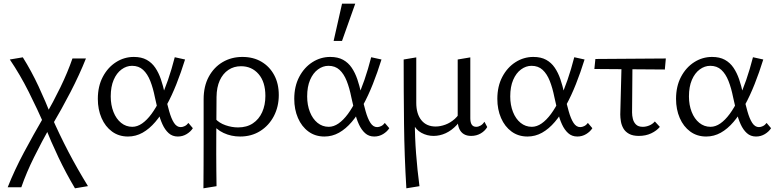

<svg xmlns="http://www.w3.org/2000/svg" viewBox="-20 -731 4197 1040"><path d="M386.1 289Q337.6 207.5 296.6 121.3Q255.6 35.1 222.2 -49.5Q182 -140.5 135.7 -233.1Q89.4 -325.7 33.2 -408.7L103.6 -420.5Q150.6 -345.5 189.1 -262.6Q227.6 -179.6 258.6 -101Q301.3 -3.5 349.8 89.7Q398.4 182.8 456.5 277.2ZM21.6 283.5Q58.5 190.3 109.6 94.7Q160.7 -0.8 216.7 -97.3L252.6 -46.3Q205.8 37.3 164.7 120Q123.5 202.6 95.4 283.5ZM259.7 -47.9 223.3 -100Q268.6 -178.6 307.6 -258.9Q346.5 -339.2 372.4 -414.2H445.5Q410.5 -326.3 362.2 -232.9Q313.8 -139.5 259.7 -47.9Z M673.2 8.5Q623.5 8.5 586.8 -18.5Q550.1 -45.4 530 -91.8Q509.9 -138.2 509.9 -195.3Q509.9 -263.6 536.9 -314.8Q563.9 -366 608.4 -394.3Q652.8 -422.6 704.9 -422.6Q746.2 -422.6 774.3 -407.1Q802.4 -391.6 820.8 -364.5Q839.3 -337.3 851.5 -301.7Q863.6 -266.1 872.2 -226Q884.7 -170 896.3 -129Q907.8 -87.9 922.7 -65.2Q937.6 -42.5 958.9 -42.5Q969.2 -42.5 980.5 -48Q991.9 -53.5 1000.4 -65.1L1024.6 -36.6Q1013 -18.1 991.2 -4.8Q969.4 8.5 943.1 8.5Q914 8.5 893.8 -9.6Q873.6 -27.7 859.9 -57.8Q846.2 -87.9 836.9 -125.7Q827.5 -163.5 819.1 -203.8Q809.2 -253.9 794 -292.4Q778.8 -330.9 755.1 -352.7Q731.4 -374.5 695.1 -374.5Q664.9 -374.5 638.3 -354.9Q611.6 -335.3 595.7 -298.3Q579.8 -261.3 579.8 -208.7Q579.8 -162.3 594.6 -124.7Q609.4 -87.1 635.9 -65.6Q662.5 -44.1 696.6 -44.1Q723.5 -44.1 749.7 -62.2Q775.9 -80.4 800.5 -113.7Q825.2 -147.1 847.7 -193.8Q870.2 -240.5 890 -298Q909.8 -355.5 926.6 -421L982.4 -408.7Q960.5 -338.2 935.6 -275.6Q910.8 -213.1 882.3 -160.9Q853.8 -108.6 821.4 -70.7Q789 -32.7 752.2 -12.1Q715.4 8.5 673.2 8.5Z M1081.9 289Q1082.5 227.5 1082.7 166Q1083 104.5 1083 44Q1083 -16.5 1083 -76Q1083 -135.6 1083 -193.4Q1083 -263.8 1110.7 -315.2Q1138.5 -366.6 1185.9 -394.6Q1233.4 -422.6 1293 -422.6Q1352.4 -422.6 1396.4 -396.5Q1440.4 -370.5 1465.2 -324.3Q1490.1 -278.2 1490.1 -216.1Q1490.1 -153.3 1463.4 -102Q1436.6 -50.8 1389.4 -21.2Q1342.2 8.5 1280.7 8.5Q1232.5 8.5 1191.1 -10.8Q1149.8 -30.1 1128.1 -64.7L1146.5 -87.5Q1167.4 -64.6 1201.5 -52.7Q1235.7 -40.8 1269.3 -40.8Q1316.8 -40.8 1349.8 -62.9Q1382.8 -84.9 1400.1 -123.5Q1417.5 -162.1 1417.5 -211.5Q1417.5 -287.3 1380.6 -329.8Q1343.8 -372.3 1285.4 -372.3Q1246.7 -372.3 1217 -352.3Q1187.4 -332.4 1170.4 -295.5Q1153.5 -258.5 1152.9 -205.9Q1152.4 -142.2 1152.1 -88.5Q1151.8 -34.9 1151.5 12.2Q1151.3 59.3 1151.3 102.8Q1151.3 146.4 1151.8 189.1Q1152.4 231.8 1152.9 277.5Z M1737.2 8.5Q1687.5 8.5 1650.8 -18.5Q1614.1 -45.4 1594 -91.8Q1573.9 -138.2 1573.9 -195.3Q1573.9 -263.6 1600.9 -314.8Q1627.9 -366 1672.4 -394.3Q1716.8 -422.6 1768.9 -422.6Q1810.2 -422.6 1838.3 -407.1Q1866.4 -391.6 1884.8 -364.5Q1903.3 -337.3 1915.5 -301.7Q1927.6 -266.1 1936.2 -226Q1948.7 -170 1960.3 -129Q1971.8 -87.9 1986.7 -65.2Q2001.6 -42.5 2022.9 -42.5Q2033.2 -42.5 2044.5 -48Q2055.9 -53.5 2064.4 -65.1L2088.6 -36.6Q2077 -18.1 2055.2 -4.8Q2033.4 8.5 2007.1 8.5Q1978 8.5 1957.8 -9.6Q1937.6 -27.7 1923.9 -57.8Q1910.2 -87.9 1900.9 -125.7Q1891.5 -163.5 1883.1 -203.8Q1873.2 -253.9 1858 -292.4Q1842.8 -330.9 1819.1 -352.7Q1795.4 -374.5 1759.1 -374.5Q1728.9 -374.5 1702.3 -354.9Q1675.6 -335.3 1659.7 -298.3Q1643.8 -261.3 1643.8 -208.7Q1643.8 -162.3 1658.6 -124.7Q1673.4 -87.1 1699.9 -65.6Q1726.5 -44.1 1760.6 -44.1Q1787.5 -44.1 1813.7 -62.2Q1839.9 -80.4 1864.5 -113.7Q1889.2 -147.1 1911.7 -193.8Q1934.2 -240.5 1954 -298Q1973.8 -355.5 1990.6 -421L2046.4 -408.7Q2024.5 -338.2 1999.6 -275.6Q1974.8 -213.1 1946.3 -160.9Q1917.8 -108.6 1885.4 -70.7Q1853 -32.7 1816.2 -12.1Q1779.4 8.5 1737.2 8.5ZM1787.1 -509.1 1832.7 -711H1904.2L1832.5 -509.1Z M2181.1 289Q2170.5 114.5 2168.5 -59.9Q2166.5 -234.2 2166.5 -408.7L2234.8 -420.2V-173.9Q2234.8 -114.4 2262.4 -80Q2290 -45.7 2339.8 -45.7Q2364.9 -45.7 2392.4 -55.8Q2419.8 -65.8 2443.9 -87.4Q2468 -109 2481.5 -143.7L2500.3 -127.8Q2481.9 -83.8 2454.3 -54.1Q2426.7 -24.5 2394.5 -9.6Q2362.4 5.2 2328.4 5.2Q2293.4 5.2 2262.7 -11.5Q2232 -28.1 2216.3 -63.6L2227.1 -73.9Q2226.9 10.5 2233.7 100.2Q2240.5 189.9 2252.1 277.5ZM2532 5.2Q2508.4 5.2 2492.2 -4.7Q2476.1 -14.5 2467.6 -33.7Q2459.2 -52.9 2459.2 -80.2V-408.7L2527.5 -420.2V-90.5Q2527.5 -67.7 2535.3 -55.9Q2543.1 -44.1 2559.7 -44.1Q2571.5 -44.1 2583.4 -51Q2595.4 -58 2604.2 -71.3L2619.2 -42.8Q2606.6 -21.4 2583.7 -8.1Q2560.7 5.2 2532 5.2Z M2837.2 8.5Q2787.5 8.5 2750.8 -18.5Q2714.1 -45.4 2694 -91.8Q2673.9 -138.2 2673.9 -195.3Q2673.9 -263.6 2700.9 -314.8Q2727.9 -366 2772.4 -394.3Q2816.8 -422.6 2868.9 -422.6Q2910.2 -422.6 2938.3 -407.1Q2966.4 -391.6 2984.8 -364.5Q3003.3 -337.3 3015.5 -301.7Q3027.6 -266.1 3036.2 -226Q3048.7 -170 3060.3 -129Q3071.8 -87.9 3086.7 -65.2Q3101.6 -42.5 3122.9 -42.5Q3133.2 -42.5 3144.5 -48Q3155.9 -53.5 3164.4 -65.1L3188.6 -36.6Q3177 -18.1 3155.2 -4.8Q3133.4 8.5 3107.1 8.5Q3078 8.5 3057.8 -9.6Q3037.6 -27.7 3023.9 -57.8Q3010.2 -87.9 3000.9 -125.7Q2991.5 -163.5 2983.1 -203.8Q2973.2 -253.9 2958 -292.4Q2942.8 -330.9 2919.1 -352.7Q2895.4 -374.5 2859.1 -374.5Q2828.9 -374.5 2802.3 -354.9Q2775.6 -335.3 2759.7 -298.3Q2743.8 -261.3 2743.8 -208.7Q2743.8 -162.3 2758.6 -124.7Q2773.4 -87.1 2799.9 -65.6Q2826.5 -44.1 2860.6 -44.1Q2887.5 -44.1 2913.7 -62.2Q2939.9 -80.4 2964.5 -113.7Q2989.2 -147.1 3011.7 -193.8Q3034.2 -240.5 3054 -298Q3073.8 -355.5 3090.6 -421L3146.4 -408.7Q3124.5 -338.2 3099.6 -275.6Q3074.8 -213.1 3046.3 -160.9Q3017.8 -108.6 2985.4 -70.7Q2953 -32.7 2916.2 -12.1Q2879.4 8.5 2837.2 8.5Z M3199.5 -357.3 3205 -411.5 3586.6 -414.2 3581.2 -354.5ZM3339.8 -111.1 3347.5 -408.7H3406L3403.7 -121.5Q3403.7 -104.3 3408.2 -86.4Q3412.7 -68.5 3425.2 -56.3Q3437.7 -44.1 3461.7 -44.1Q3478.9 -44.1 3496.6 -51.2Q3514.4 -58.4 3527.1 -73.1L3554.2 -43.7Q3536.5 -22.5 3507 -8.6Q3477.5 5.2 3440.5 5.2Q3407.9 5.2 3387.5 -6Q3367.1 -17.2 3356.8 -35.2Q3346.5 -53.2 3343.2 -73.4Q3339.8 -93.5 3339.8 -111.1Z M3805.2 8.5Q3755.5 8.5 3718.8 -18.5Q3682.1 -45.4 3662 -91.8Q3641.9 -138.2 3641.9 -195.3Q3641.9 -263.6 3668.9 -314.8Q3695.9 -366 3740.4 -394.3Q3784.8 -422.6 3836.9 -422.6Q3878.2 -422.6 3906.3 -407.1Q3934.4 -391.6 3952.8 -364.5Q3971.3 -337.3 3983.5 -301.7Q3995.6 -266.1 4004.2 -226Q4016.7 -170 4028.3 -129Q4039.8 -87.9 4054.7 -65.2Q4069.6 -42.5 4090.9 -42.5Q4101.2 -42.5 4112.5 -48Q4123.9 -53.5 4132.4 -65.1L4156.6 -36.6Q4145 -18.1 4123.2 -4.8Q4101.4 8.5 4075.1 8.5Q4046 8.5 4025.8 -9.6Q4005.6 -27.7 3991.9 -57.8Q3978.2 -87.9 3968.9 -125.7Q3959.5 -163.5 3951.1 -203.8Q3941.2 -253.9 3926 -292.4Q3910.8 -330.9 3887.1 -352.7Q3863.4 -374.5 3827.1 -374.5Q3796.9 -374.5 3770.3 -354.9Q3743.6 -335.3 3727.7 -298.3Q3711.8 -261.3 3711.8 -208.7Q3711.8 -162.3 3726.6 -124.7Q3741.4 -87.1 3767.9 -65.6Q3794.5 -44.1 3828.6 -44.1Q3855.5 -44.1 3881.7 -62.2Q3907.9 -80.4 3932.5 -113.7Q3957.2 -147.1 3979.7 -193.8Q4002.2 -240.5 4022 -298Q4041.8 -355.5 4058.6 -421L4114.4 -408.7Q4092.5 -338.2 4067.6 -275.6Q4042.8 -213.1 4014.3 -160.9Q3985.8 -108.6 3953.4 -70.7Q3921 -32.7 3884.2 -12.1Q3847.4 8.5 3805.2 8.5Z"/></svg>

Font: Ysabeau
Style: Bold
Weight: 700
Designer: Christian Thalmann (Catharsis Fonts)
Version: Version 2.000;gftools[0.9.27.dev2+g8671c4b]